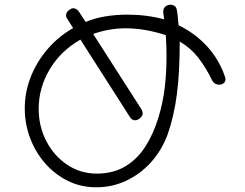

<svg xmlns="http://www.w3.org/2000/svg" viewBox="-20 -688 1040 814"><path d="M388 106Q322 106 267 78.5Q212 51 171 4Q130 -43 107.5 -103Q85 -163 85 -228Q85 -297 110 -361Q135 -425 181 -479Q227 -533 290 -569L266 -607Q260 -615 260 -623Q260 -637 275 -647Q283 -653 290 -653Q305 -653 315 -638L343 -595Q381 -611 426.5 -618.5Q472 -626 518 -626Q602 -626 676 -606Q675 -613 673.5 -623.5Q672 -634 672 -635Q671 -650 679.5 -658.5Q688 -667 701 -668Q727 -668 730 -644Q732 -635 733 -624Q734 -613 737 -581Q807 -547 857.5 -492Q908 -437 933 -365Q936 -358 936 -352Q936 -341 928 -335Q920 -329 910 -329Q888 -329 878 -350Q852 -403 820.5 -443.5Q789 -484 742 -512Q742 -382 730 -289Q718 -196 691 -119Q666 -51 620.5 -0.5Q575 50 515.5 78Q456 106 388 106ZM390 48Q460 48 511 17.5Q562 -13 596.5 -67Q631 -121 652 -191Q671 -253 678.5 -317Q686 -381 686 -448Q686 -493 683 -539Q640 -553 597.5 -560.5Q555 -568 513 -568Q443 -568 375 -544L580 -224Q585 -214 585 -207Q585 -195 570 -184Q561 -178 553 -178Q539 -178 530 -193L321 -520Q238 -473 191 -394.5Q144 -316 144 -227Q144 -152 176.5 -89.5Q209 -27 265 10.5Q321 48 390 48Z"/></svg>

Font: Hachi Maru Pop
Style: Regular
Weight: 400
Designer: Nontynet
Foundry: Nontynet
Version: Version 1.300